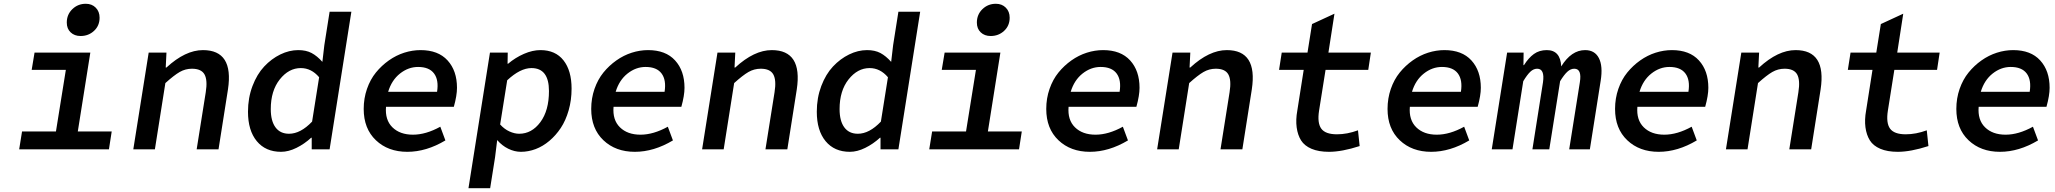

<svg xmlns="http://www.w3.org/2000/svg" viewBox="-20 -787 10833 1012"><path d="M404.8 -597.2Q372.6 -597.2 352.3 -616.5Q332 -635.7 332 -668Q332 -710.4 361.3 -738.8Q390.6 -767.1 432.1 -767.1Q464.4 -767.1 484.6 -746.6Q504.9 -726.1 504.9 -693.8Q504.9 -651.4 475.6 -624.3Q446.3 -597.2 404.8 -597.2ZM81.1 0 96.2 -94.2H274.9L327.1 -418.9H147L162.1 -509.8H456.1L390.1 -94.2H568.8L554.2 0Z M682.6 0 763.7 -509.8H857.4L853.5 -431.2H857.4Q957 -522.9 1049.8 -522.9Q1212.9 -522.9 1181.6 -315.9L1131.8 0H1016.6L1064.5 -300.8Q1074.7 -364.7 1057.9 -394.8Q1041 -424.8 991.7 -424.8Q957 -424.8 927 -407.5Q897 -390.1 851.6 -349.1L796.4 0Z M1461.4 13.2Q1379.9 13.2 1333.5 -43Q1287.1 -99.1 1287.1 -198.2Q1287.1 -271 1310.8 -333.5Q1334.5 -396 1372.6 -436.5Q1410.6 -477.1 1457.5 -500Q1504.4 -522.9 1552.2 -522.9Q1593.3 -522.9 1622.3 -507.6Q1651.4 -492.2 1679.2 -460.9L1689.5 -548.8L1717.3 -725.1H1832L1717.3 0H1623V-61H1620.1Q1584.5 -28.3 1542.5 -7.6Q1500.5 13.2 1461.4 13.2ZM1503.4 -82Q1564 -82 1625 -146L1662.1 -379.9Q1621.1 -428.2 1565.4 -428.2Q1502 -428.2 1454.6 -368.4Q1407.2 -308.6 1407.2 -211.9Q1407.2 -149.4 1432.1 -115.7Q1457 -82 1503.4 -82Z M2127 13.2Q2025.4 13.2 1961.2 -47.9Q1897 -108.9 1897 -212.9Q1897 -268.6 1914.3 -318.4Q1931.6 -368.2 1961.4 -404.8Q1991.2 -441.4 2029.5 -468.5Q2067.9 -495.6 2110.8 -509.3Q2153.8 -522.9 2196.8 -522.9Q2289.6 -522.9 2339.1 -468.5Q2388.7 -414.1 2388.7 -324.2Q2388.7 -283.7 2372.1 -224.1H2014.6Q2008.8 -154.8 2048.3 -116Q2087.9 -77.1 2156.7 -77.1Q2224.6 -77.1 2300.8 -119.1L2327.6 -46.9Q2227.1 13.2 2127 13.2ZM2025.9 -303.2H2283.7Q2293.5 -365.2 2267.8 -399.7Q2242.2 -434.1 2183.6 -434.1Q2132.3 -434.1 2088.4 -399.4Q2044.4 -364.7 2025.9 -303.2Z M2449.2 205.1 2562.5 -509.8H2656.2L2655.3 -451.2H2658.2Q2696.3 -483.4 2741.7 -503.2Q2787.1 -522.9 2828.6 -522.9Q2907.7 -522.9 2950.2 -468.8Q2992.7 -414.6 2992.7 -319.8Q2992.7 -259.3 2977.3 -205.6Q2961.9 -151.9 2935.8 -112.5Q2909.7 -73.2 2875.5 -44.4Q2841.3 -15.6 2803 -1.2Q2764.6 13.2 2725.6 13.2Q2691.9 13.2 2658.7 -3.2Q2625.5 -19.5 2600.6 -48.8L2589.4 42L2563.5 205.1ZM2716.3 -82Q2782.7 -82 2828.1 -143.1Q2873.5 -204.1 2873.5 -307.1Q2873.5 -428.2 2781.2 -428.2Q2722.2 -428.2 2653.3 -363.8L2616.2 -130.9Q2638.7 -106 2665.5 -94Q2692.4 -82 2716.3 -82Z M3326.2 13.2Q3224.6 13.2 3160.4 -47.9Q3096.2 -108.9 3096.2 -212.9Q3096.2 -268.6 3113.5 -318.4Q3130.9 -368.2 3160.6 -404.8Q3190.4 -441.4 3228.8 -468.5Q3267.1 -495.6 3310.1 -509.3Q3353 -522.9 3396 -522.9Q3488.8 -522.9 3538.3 -468.5Q3587.9 -414.1 3587.9 -324.2Q3587.9 -283.7 3571.3 -224.1H3213.9Q3208 -154.8 3247.6 -116Q3287.1 -77.1 3356 -77.1Q3423.8 -77.1 3500 -119.1L3526.9 -46.9Q3426.3 13.2 3326.2 13.2ZM3225.1 -303.2H3482.9Q3492.7 -365.2 3467 -399.7Q3441.4 -434.1 3382.8 -434.1Q3331.5 -434.1 3287.6 -399.4Q3243.7 -364.7 3225.1 -303.2Z M3680.7 0 3761.7 -509.8H3855.5L3851.6 -431.2H3855.5Q3955.1 -522.9 4047.9 -522.9Q4210.9 -522.9 4179.7 -315.9L4129.9 0H4014.6L4062.5 -300.8Q4072.8 -364.7 4055.9 -394.8Q4039.1 -424.8 3989.7 -424.8Q3955.1 -424.8 3925 -407.5Q3895 -390.1 3849.6 -349.1L3794.4 0Z M4459.5 13.2Q4377.9 13.2 4331.5 -43Q4285.2 -99.1 4285.2 -198.2Q4285.2 -271 4308.8 -333.5Q4332.5 -396 4370.6 -436.5Q4408.7 -477.1 4455.6 -500Q4502.4 -522.9 4550.3 -522.9Q4591.3 -522.9 4620.4 -507.6Q4649.4 -492.2 4677.2 -460.9L4687.5 -548.8L4715.3 -725.1H4830.1L4715.3 0H4621.1V-61H4618.2Q4582.5 -28.3 4540.5 -7.6Q4498.5 13.2 4459.5 13.2ZM4501.5 -82Q4562 -82 4623 -146L4660.2 -379.9Q4619.1 -428.2 4563.5 -428.2Q4500 -428.2 4452.6 -368.4Q4405.3 -308.6 4405.3 -211.9Q4405.3 -149.4 4430.2 -115.7Q4455.1 -82 4501.5 -82Z M5201.7 -597.2Q5169.4 -597.2 5149.2 -616.5Q5128.9 -635.7 5128.9 -668Q5128.9 -710.4 5158.2 -738.8Q5187.5 -767.1 5229 -767.1Q5261.2 -767.1 5281.5 -746.6Q5301.8 -726.1 5301.8 -693.8Q5301.8 -651.4 5272.5 -624.3Q5243.2 -597.2 5201.7 -597.2ZM4877.9 0 4893.1 -94.2H5071.8L5124 -418.9H4943.8L4959 -509.8H5252.9L5187 -94.2H5365.7L5351.1 0Z M5724.6 13.2Q5623 13.2 5558.8 -47.9Q5494.6 -108.9 5494.6 -212.9Q5494.6 -268.6 5512 -318.4Q5529.3 -368.2 5559.1 -404.8Q5588.9 -441.4 5627.2 -468.5Q5665.5 -495.6 5708.5 -509.3Q5751.5 -522.9 5794.4 -522.9Q5887.2 -522.9 5936.8 -468.5Q5986.3 -414.1 5986.3 -324.2Q5986.3 -283.7 5969.7 -224.1H5612.3Q5606.4 -154.8 5646 -116Q5685.5 -77.1 5754.4 -77.1Q5822.3 -77.1 5898.4 -119.1L5925.3 -46.9Q5824.7 13.2 5724.6 13.2ZM5623.5 -303.2H5881.3Q5891.1 -365.2 5865.5 -399.7Q5839.8 -434.1 5781.2 -434.1Q5730 -434.1 5686 -399.4Q5642.1 -364.7 5623.5 -303.2Z M6079.1 0 6160.2 -509.8H6253.9L6250 -431.2H6253.9Q6353.5 -522.9 6446.3 -522.9Q6609.4 -522.9 6578.1 -315.9L6528.3 0H6413.1L6460.9 -300.8Q6471.2 -364.7 6454.3 -394.8Q6437.5 -424.8 6388.2 -424.8Q6353.5 -424.8 6323.5 -407.5Q6293.5 -390.1 6248 -349.1L6192.9 0Z M6984.9 13.2Q6930.2 13.2 6892.8 -2.7Q6855.5 -18.6 6837.6 -47.1Q6819.8 -75.7 6814.5 -115.7Q6809.1 -155.8 6817.9 -204.1L6851.6 -418.9H6721.7L6735.8 -509.8H6871.6L6895.5 -660.2L7013.7 -714.8L6981.9 -509.8H7205.6L7191.9 -418.9H6966.8L6932.6 -204.1Q6922.4 -139.2 6944.1 -109.1Q6965.8 -79.1 7026.9 -79.1Q7080.6 -79.1 7137.7 -100.1L7146.5 -17.1Q7052.7 13.2 6984.9 13.2Z M7523.4 13.2Q7421.9 13.2 7357.7 -47.9Q7293.5 -108.9 7293.5 -212.9Q7293.5 -268.6 7310.8 -318.4Q7328.1 -368.2 7357.9 -404.8Q7387.7 -441.4 7426 -468.5Q7464.4 -495.6 7507.3 -509.3Q7550.3 -522.9 7593.3 -522.9Q7686 -522.9 7735.6 -468.5Q7785.2 -414.1 7785.2 -324.2Q7785.2 -283.7 7768.6 -224.1H7411.1Q7405.3 -154.8 7444.8 -116Q7484.4 -77.1 7553.2 -77.1Q7621.1 -77.1 7697.3 -119.1L7724.1 -46.9Q7623.5 13.2 7523.4 13.2ZM7422.4 -303.2H7680.2Q7689.9 -365.2 7664.3 -399.7Q7638.7 -434.1 7580.1 -434.1Q7528.8 -434.1 7484.9 -399.4Q7440.9 -364.7 7422.4 -303.2Z M7842.8 0 7923.8 -509.8H8010.7L8009.8 -443.8H8012.7Q8036.6 -481.9 8064.9 -502.4Q8093.3 -522.9 8132.8 -522.9Q8204.6 -522.9 8209 -437Q8262.2 -522.9 8335 -522.9Q8385.7 -522.9 8407.5 -480.7Q8429.2 -438.5 8417 -361.8L8359.9 0H8251L8307.1 -353Q8318.8 -424.8 8277.8 -424.8Q8258.3 -424.8 8241 -408.7Q8223.6 -392.6 8203.1 -358.9L8146 0H8057.1L8112.8 -353Q8123 -424.8 8082 -424.8Q8063 -424.8 8046.1 -408.9Q8029.3 -393.1 8008.8 -358.9L7952.1 0Z M8722.7 13.2Q8621.1 13.2 8556.9 -47.9Q8492.7 -108.9 8492.7 -212.9Q8492.7 -268.6 8510 -318.4Q8527.3 -368.2 8557.1 -404.8Q8586.9 -441.4 8625.2 -468.5Q8663.6 -495.6 8706.5 -509.3Q8749.5 -522.9 8792.5 -522.9Q8885.3 -522.9 8934.8 -468.5Q8984.4 -414.1 8984.4 -324.2Q8984.4 -283.7 8967.8 -224.1H8610.4Q8604.5 -154.8 8644 -116Q8683.6 -77.1 8752.4 -77.1Q8820.3 -77.1 8896.5 -119.1L8923.3 -46.9Q8822.8 13.2 8722.7 13.2ZM8621.6 -303.2H8879.4Q8889.2 -365.2 8863.5 -399.7Q8837.9 -434.1 8779.3 -434.1Q8728 -434.1 8684.1 -399.4Q8640.1 -364.7 8621.6 -303.2Z M9077.1 0 9158.2 -509.8H9252L9248 -431.2H9252Q9351.6 -522.9 9444.3 -522.9Q9607.4 -522.9 9576.2 -315.9L9526.4 0H9411.1L9459 -300.8Q9469.2 -364.7 9452.4 -394.8Q9435.5 -424.8 9386.2 -424.8Q9351.6 -424.8 9321.5 -407.5Q9291.5 -390.1 9246.1 -349.1L9190.9 0Z M9982.9 13.2Q9928.2 13.2 9890.9 -2.7Q9853.5 -18.6 9835.7 -47.1Q9817.9 -75.7 9812.5 -115.7Q9807.1 -155.8 9815.9 -204.1L9849.6 -418.9H9719.7L9733.9 -509.8H9869.6L9893.6 -660.2L10011.7 -714.8L9980 -509.8H10203.6L10189.9 -418.9H9964.8L9930.7 -204.1Q9920.4 -139.2 9942.1 -109.1Q9963.9 -79.1 10024.9 -79.1Q10078.6 -79.1 10135.7 -100.1L10144.5 -17.1Q10050.8 13.2 9982.9 13.2Z M10521.5 13.2Q10419.9 13.2 10355.7 -47.9Q10291.5 -108.9 10291.5 -212.9Q10291.5 -268.6 10308.8 -318.4Q10326.2 -368.2 10356 -404.8Q10385.7 -441.4 10424.1 -468.5Q10462.4 -495.6 10505.4 -509.3Q10548.3 -522.9 10591.3 -522.9Q10684.1 -522.9 10733.6 -468.5Q10783.2 -414.1 10783.2 -324.2Q10783.2 -283.7 10766.6 -224.1H10409.2Q10403.3 -154.8 10442.9 -116Q10482.4 -77.1 10551.3 -77.1Q10619.1 -77.1 10695.3 -119.1L10722.2 -46.9Q10621.6 13.2 10521.5 13.2ZM10420.4 -303.2H10678.2Q10688 -365.2 10662.4 -399.7Q10636.7 -434.1 10578.1 -434.1Q10526.9 -434.1 10482.9 -399.4Q10439 -364.7 10420.4 -303.2Z"/></svg>

Font: Office Code Pro Medium Italic
Style: Regular
Weight: 500
Italic angle: -9°
Designer: Nathan Rutzky & Paul D. Hunt
Foundry: Adobe Systems Incorporated
Version: Version 1.004;PS 001.004;hotconv 1.0.70;makeotf.lib2.5.58329